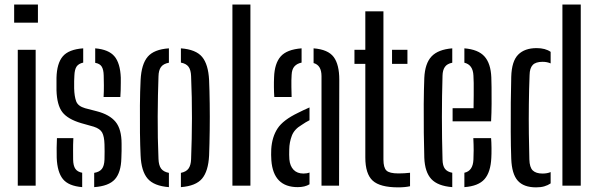

<svg xmlns="http://www.w3.org/2000/svg" viewBox="-20 -820 2640 848"><path d="M42.5 -720V-800H147.5V-720ZM58.5 0V-600H137.5V0Z M396 6.5V-56.5Q419.5 -60.5 430 -74Q440.5 -87.5 441.5 -115.5Q442 -137.5 442 -150.5Q442 -163.5 441.5 -182.5Q440.5 -217.5 431.2 -234.5Q422 -251.5 394 -260.5L339 -276Q279.5 -293.5 255.5 -324.5Q231.5 -355.5 229.5 -421.5Q229 -452.5 229.5 -476Q231 -540 257.2 -571Q283.5 -602 347.5 -606.5V-543.5Q327 -539 318.2 -526Q309.5 -513 308.5 -486Q308 -477 307.5 -462Q307 -447 307.5 -429.5Q308.5 -394 316.5 -372.5Q324.5 -351 356 -342L408 -328.5Q464 -314 490.5 -281.8Q517 -249.5 517 -185Q517 -167 517 -153.2Q517 -139.5 516 -121Q514.5 -58.5 487.5 -28.2Q460.5 2 396 6.5ZM437.5 -391.5Q439 -416 438.8 -443Q438.5 -470 438 -486.5Q437.5 -512.5 429.2 -525.8Q421 -539 400.5 -542.5V-606.5Q460 -601.5 485.5 -571.2Q511 -541 513.5 -477Q513.5 -469.5 513.5 -453.8Q513.5 -438 513 -420.8Q512.5 -403.5 511.5 -391.5ZM230.5 -123Q230 -146.5 230.2 -167.2Q230.5 -188 231.5 -210H304Q302.5 -179 302.8 -155.8Q303 -132.5 303 -115Q303.5 -88 312.8 -74.5Q322 -61 343 -57V6.5Q282.5 1.5 257.8 -29.2Q233 -60 230.5 -123Z M601 -133Q599 -174 598.2 -233.2Q597.5 -292.5 598 -354.5Q598.5 -416.5 601 -466.5Q604.5 -536.5 632.2 -569.2Q660 -602 726 -606.5V-543Q701.5 -538.5 691 -524Q680.5 -509.5 680 -482.5Q677 -402.5 676.5 -306.5Q676 -210.5 680 -118Q681 -90 691.5 -75.5Q702 -61 726 -56.5V6.5Q660 1.5 632 -31.2Q604 -64 601 -133ZM779 6.5V-56.5Q803 -61.5 813 -76Q823 -90.5 824 -116.5Q827.5 -207 827.8 -298.2Q828 -389.5 824 -484Q823 -511 812.8 -525Q802.5 -539 779 -543.5V-606.5Q845.5 -601.5 872.8 -568.5Q900 -535.5 903.5 -466.5Q905.5 -421 906.2 -362.5Q907 -304 906.2 -244Q905.5 -184 903.5 -133Q900 -64 872.5 -31.2Q845 1.5 779 6.5Z M1006.5 0V-800H1086V0Z M1191.5 -391.5Q1190 -412.5 1189.8 -435.2Q1189.5 -458 1190.5 -478.5Q1192.5 -539.5 1219.5 -570.5Q1246.5 -601.5 1312 -606.5V-543.5Q1292 -539.5 1280.5 -526.8Q1269 -514 1268 -489Q1266.5 -467 1267 -436.5Q1267.5 -406 1268 -391.5ZM1400 0V-483.5Q1400 -532 1365 -541.5V-606.5Q1429 -601.5 1453.8 -568.2Q1478.5 -535 1478.5 -468L1477.5 0ZM1178.5 -111.5Q1177.5 -124 1177.5 -136.2Q1177.5 -148.5 1178 -161.5Q1181.5 -215.5 1206 -252.8Q1230.5 -290 1296 -321.5Q1307.5 -327.5 1320.5 -333.5Q1333.5 -339.5 1347 -345.5V-289Q1339 -285 1330.2 -279.8Q1321.5 -274.5 1312 -268Q1279.5 -249 1268.8 -220.2Q1258 -191.5 1257.5 -160.5Q1257 -147 1257.2 -136.8Q1257.5 -126.5 1258 -116.5Q1260.5 -87 1276.5 -70.2Q1292.5 -53.5 1320.5 -53.5Q1335.5 -53.5 1347 -58V-6Q1326.5 6.5 1295 6.5Q1187.5 6.5 1178.5 -111.5Z M1545.5 -538V-600H1593.5V-770H1673.5V-115.5Q1673.5 -79.5 1686.8 -66.8Q1700 -54 1740 -54Q1755.5 -54 1766 -54.8Q1776.5 -55.5 1791 -57V2.5Q1769 7.5 1739 7.5Q1658.5 7.5 1626 -22.2Q1593.5 -52 1593.5 -124.5V-538ZM1711.5 -538V-600H1779.5V-538Z M1854 -123Q1852.5 -170.5 1851.8 -233.2Q1851 -296 1851.5 -360.2Q1852 -424.5 1854 -476Q1857 -540 1886 -570.8Q1915 -601.5 1977.5 -606.5V-543Q1954.5 -538.5 1944.8 -524.2Q1935 -510 1934.5 -486Q1929 -305 1934.5 -115Q1935 -88 1945.2 -74.5Q1955.5 -61 1977.5 -57V6.5Q1913.5 1.5 1885 -29.2Q1856.5 -60 1854 -123ZM1979 -284V-342H2071.5Q2072 -371 2072.2 -400.5Q2072.5 -430 2072.2 -453.2Q2072 -476.5 2071 -486Q2069 -534 2031 -543V-606.5Q2092.5 -601.5 2120 -570.5Q2147.5 -539.5 2150 -478.5Q2150.5 -467 2151 -434.8Q2151.5 -402.5 2151.2 -361.8Q2151 -321 2149 -284ZM2031 6.5V-57Q2069 -65 2071 -115.5Q2072 -130.5 2072 -156Q2072 -181.5 2070.5 -210H2149Q2150.5 -193 2150.8 -166Q2151 -139 2150 -123Q2147 -59.5 2120 -28.8Q2093 2 2031 6.5Z M2464 0V-800H2545V0ZM2238 -119Q2236 -173.5 2235.8 -238.2Q2235.5 -303 2236 -366.5Q2236.5 -430 2238 -481Q2240 -550 2268.8 -578.8Q2297.5 -607.5 2350 -607.5Q2388.5 -607.5 2412 -591V-540Q2396 -547 2376.5 -547Q2346 -547 2332.8 -533Q2319.5 -519 2319 -488.5Q2316.5 -426.5 2315.8 -359.5Q2315 -292.5 2315.8 -229.5Q2316.5 -166.5 2318 -116Q2319 -80.5 2333.2 -67Q2347.5 -53.5 2376 -53.5Q2397 -53.5 2412 -60V-10Q2399.5 -1.5 2384 3Q2368.5 7.5 2348 7.5Q2293 7.5 2266.8 -22Q2240.5 -51.5 2238 -119Z"/></svg>

Font: Big Shoulders Stencil Text
Style: Regular
Weight: 400
Designer: Patric King
Foundry: XO Type Co
Version: Version 1.000